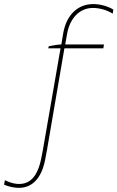

<svg xmlns="http://www.w3.org/2000/svg" viewBox="-120 -738 576 942"><path d="M102 43 110 0 111 -3 112 -11 196 -501H387L390 -520H200L209 -571C223 -651 272 -699 336 -699C370 -699 406 -688 433 -671L436 -691C412 -706 374 -718 338 -718C262 -718 206 -666 190 -574L181 -520C161 -519 136 -515 119 -511L117 -501H177L90 0L83 36C65 128 27 170 -38 164C-58 162 -78 155 -96 146L-100 168C-82 176 -61 181 -41 183C34 190 84 140 102 43Z"/></svg>

Font: Fixel Text 20240404 Thin
Style: Italic
Weight: 100
Width: 4
Italic angle: -10°
Designer: AlfaBravo + MacPaw
Foundry: Kyrylo Tkachov, Marchela Mozhyna, Serhii Makarenko, Maria Weinstein, Zakhar Kryvoshyya
Version: Version 1.211;Glyphs 3.2 (3225)